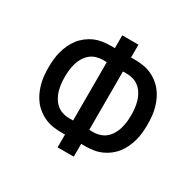

<svg xmlns="http://www.w3.org/2000/svg" viewBox="-157 -913 1115 1091"><g transform="rotate(30 400.0 -367.5)"><path d="M347 0V-84H321Q294 -84 267.5 -88Q241 -92 216.5 -102.5Q192 -113 170.5 -129.5Q149 -146 133 -166.5Q117 -187 105.5 -211.5Q94 -236 87 -262Q80 -288 77.5 -314.5Q75 -341 75 -368Q75 -394 77.5 -420.5Q80 -447 87 -473Q94 -499 105.5 -523.5Q117 -548 133 -568.5Q149 -589 170.5 -605.5Q192 -622 216.5 -632.5Q241 -643 267.5 -647Q294 -651 321 -651H347V-735H453V-651H479Q506 -651 532.5 -647Q559 -643 583.5 -632.5Q608 -622 629.5 -605.5Q651 -589 667 -568.5Q683 -548 694.5 -523.5Q706 -499 713 -473Q720 -447 722.5 -420.5Q725 -394 725 -368Q725 -341 722.5 -314.5Q720 -288 713 -262Q706 -236 694.5 -211.5Q683 -187 667 -166.5Q651 -146 629.5 -129.5Q608 -113 583.5 -102.5Q559 -92 532.5 -88Q506 -84 479 -84H453V0ZM321 -176H347V-559H321Q299 -559 277 -552Q255 -545 238.5 -530.5Q222 -516 210.5 -496.5Q199 -477 193 -455.5Q187 -434 184.5 -412Q182 -390 182 -367Q182 -345 184.5 -323Q187 -301 193 -279.5Q199 -258 210.5 -238.5Q222 -219 238.5 -204.5Q255 -190 277 -183Q299 -176 321 -176ZM453 -176H479Q501 -176 523 -183Q545 -190 561.5 -204.5Q578 -219 589.5 -238.5Q601 -258 607 -279.5Q613 -301 615.5 -323Q618 -345 618 -368Q618 -390 615.5 -412Q613 -434 607 -455.5Q601 -477 589.5 -496.5Q578 -516 561.5 -530.5Q545 -545 523 -552Q501 -559 479 -559H453Z"/></g></svg>

Font: Iosevka Aile Semibold
Style: Regular
Weight: 600
Designer: Belleve Invis
Foundry: Belleve Invis
Version: Version 31.1.0; ttfautohint (v1.8.4)